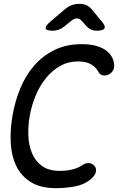

<svg xmlns="http://www.w3.org/2000/svg" viewBox="-20 -970 640 1000"><path d="M45 -367Q58 -443 86 -510.5Q114 -578 158.5 -629Q203 -680 264.5 -710Q326 -740 406 -740Q448 -740 477.5 -732Q507 -724 527 -711Q547 -698 558 -681Q569 -664 573 -646Q578 -622 570.5 -606.5Q563 -591 548 -583Q533 -575 516.5 -577.5Q500 -580 490 -600Q480 -619 455 -634.5Q430 -650 386 -650Q335 -650 293.5 -626.5Q252 -603 220 -564Q188 -525 166.5 -474Q145 -423 135 -367Q126 -319 127.5 -268Q129 -217 145.5 -175Q162 -133 197.5 -106.5Q233 -80 292 -80Q306 -80 322 -81.5Q338 -83 353 -86.5Q368 -90 382 -95.5Q396 -101 406 -108Q426 -122 443.5 -120.5Q461 -119 472 -106Q483 -93 479.5 -75Q476 -57 453 -37Q417 -7 367.5 1.5Q318 10 272 10Q192 10 141.5 -21Q91 -52 65.5 -104Q40 -156 36 -224Q32 -292 45 -367ZM255 -810Q221 -810 218 -822Q215 -834 243 -858L317 -921Q335 -936 353.5 -943Q372 -950 393 -950Q414 -950 430 -943Q446 -936 458 -921L511 -857Q531 -834 524 -822Q517 -810 484 -810Q467 -810 454 -816Q441 -822 431 -833L407 -860Q395 -874 380.5 -874Q366 -874 349 -860L317 -834Q303 -822 287.5 -816Q272 -810 255 -810Z"/></svg>

Font: Maple Mono NL
Style: Italic
Weight: 400
Italic angle: -10°
Monospace: yes
Designer: subframe7536
Version: Version 7.000